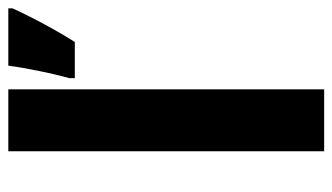

<svg xmlns="http://www.w3.org/2000/svg" viewBox="-189 -611 800 462"><g transform="rotate(-90 211.0 -380.0)"><path d="M227 0H78V-760H227ZM422 -750Q412 -728 399.5 -703.5Q387 -679 372.5 -653Q358 -627 341 -600H254V-613Q258 -628 262.5 -646.5Q267 -665 271 -685Q275 -705 278.5 -724.5Q282 -744 284 -760H422Z"/></g></svg>

Font: Noto Sans Myanmar
Style: Regular
Weight: 400
Designer: Monotype Design Team
Foundry: Monotype Imaging Inc.
Version: Version 2.107